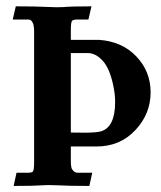

<svg xmlns="http://www.w3.org/2000/svg" viewBox="-20 -598 517 618"><path d="M267.6 0.5Q199.7 0.5 167 -1.5Q149.4 -2.4 135.7 -2.4Q126 -2.4 115.2 -1.5Q90.8 0.5 23.9 0.5L33.2 -42H68.8Q81.1 -42 85.4 -45.4Q89.8 -48.8 89.8 -76.7V-494.6Q89.8 -516.6 85.4 -524.7Q81.1 -532.7 77.4 -533.9Q73.7 -535.2 68.8 -535.2H21L30.8 -577.6Q98.6 -577.6 130.9 -575.7Q148.4 -574.7 162.6 -574.7Q171.9 -574.7 183.1 -575.2Q207 -577.6 274.4 -577.6L264.6 -535.2H229.5Q216.8 -535.2 212.4 -531.5Q208 -527.8 208 -500.5V-469.7H298.3Q372.6 -464.8 418.7 -416.5Q464.8 -368.2 464.8 -300.8Q464.8 -231.4 415.5 -179Q366.2 -126.5 291 -126.5H208V-82.5Q208 -60.5 211.4 -54.2Q218.8 -42 229.5 -42H276.9ZM255.9 -170.9Q292.5 -171.4 305.2 -175.3Q350.6 -189 350.6 -270Q350.6 -294.4 344.7 -322.3Q333 -378.4 310.3 -402.8Q287.6 -427.2 262.7 -427.2H208V-171.4Q232.9 -171.4 255.9 -170.9Z"/></svg>

Font: Quaaykop
Style: Bold
Weight: 700
Designer: Tup Wanders
Foundry: Free font, DO NOT SELL
Version: Version 1.00;July 31, 2023;FontCreator 11.5.0.2430 64-bit